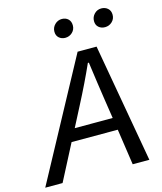

<svg xmlns="http://www.w3.org/2000/svg" viewBox="-179 -1026 951 1124"><g transform="rotate(-15 296.5 -464.5)"><path d="M343 -720H458L585 0H484L452 -218H172L59 0H-46ZM242 -868Q242 -893 260 -911Q278 -929 303 -929Q326 -929 341 -915Q356 -901 356 -876Q356 -851 338 -834Q320 -817 295 -817Q273 -817 257.5 -830.5Q242 -844 242 -868ZM482 -868Q482 -893 499.5 -911Q517 -929 542 -929Q565 -929 581 -915Q597 -901 597 -876Q597 -851 579 -834Q561 -817 536 -817Q513 -817 497.5 -830.5Q482 -844 482 -868ZM441 -292 423 -410 407 -519Q394 -611 390 -641H384Q336 -533 272 -410L211 -292Z"/></g></svg>

Font: Nebula Sans Medium
Style: Regular
Weight: 500
Italic angle: -9°
Designer: Paul D. Hunt for Adobe (as Source Sans)
Foundry: Nebula Entertainment & Broadcasting LLC
Version: Version 1.010